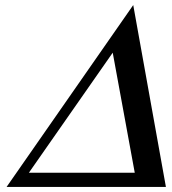

<svg xmlns="http://www.w3.org/2000/svg" viewBox="-20 -738 678 758"><path d="M6 0 506 -718 635 0ZM425 -530 94 -56H512Z"/></svg>

Font: Perun
Style: Bold Italic
Weight: 700
Italic angle: -12°
Foundry: Copyright (c) Stefan Peev, Context Ltd, 2016
Version: Version 1.027